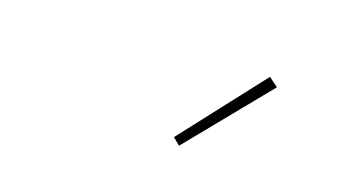

<svg xmlns="http://www.w3.org/2000/svg" viewBox="-36 -834 572 326"><g transform="rotate(15 250.0 -670.5)"><path d="M289 -594 277 -606 408 -747 424 -733Z"/></g></svg>

Font: Iosevka SS04 Thin Oblique
Style: Regular
Weight: 100
Italic angle: -9°
Monospace: yes
Designer: Belleve Invis
Foundry: Belleve Invis
Version: Version 19.0.0; ttfautohint (v1.8.4)